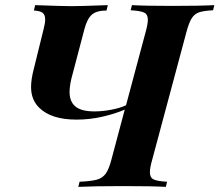

<svg xmlns="http://www.w3.org/2000/svg" viewBox="-20 -728 855 748"><path d="M815 -708 810 -688Q773 -686 755.5 -680Q738 -674 727 -657Q716 -640 706 -602L573 -106Q564 -75 564 -57Q564 -36 578.5 -29Q593 -22 631 -20L626 0Q574 -3 462 -3Q347 -3 285 0L290 -20Q335 -22 357 -28Q379 -34 391.5 -51Q404 -68 414 -106L466 -301Q429 -285 379.5 -273.5Q330 -262 278 -262Q179 -262 132 -309Q101 -340 101 -389Q101 -419 112 -461L150 -615Q156 -638 156 -652Q156 -671 145.5 -678.5Q135 -686 112 -687L117 -708Q225 -704 259 -704Q292 -704 400 -708L395 -687Q357 -687 338.5 -671.5Q320 -656 309 -615L264 -444Q251 -399 251 -370Q251 -332 274 -313Q297 -294 348 -294Q379 -294 413.5 -300.5Q448 -307 471 -318L547 -602Q556 -634 556 -651Q556 -672 541.5 -679Q527 -686 489 -688L494 -708Q545 -705 652 -705Q758 -705 815 -708Z"/></svg>

Font: Playfair Display SC
Style: Bold Italic
Weight: 700
Italic angle: -14°
Designer: Claus Eggers Sørensen
Foundry: Claus Eggers Sørensen
Version: Version 1.200; ttfautohint (v1.6)